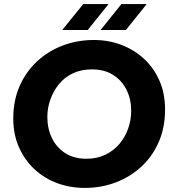

<svg xmlns="http://www.w3.org/2000/svg" viewBox="-20 -909 844 941"><path d="M395 12Q323 12 260 -11.5Q197 -35 149 -79.5Q101 -124 73 -187Q45 -250 45 -328Q45 -417 76.5 -488Q108 -559 163 -609.5Q218 -660 289 -686.5Q360 -713 440 -713Q512 -713 575 -689Q638 -665 686 -620.5Q734 -576 761.5 -513.5Q789 -451 789 -372Q789 -284 758 -213Q727 -142 672 -91.5Q617 -41 546 -14.5Q475 12 395 12ZM404 -131Q456 -131 497 -151Q538 -171 566 -204.5Q594 -238 608.5 -280Q623 -322 623 -366Q623 -422 600.5 -468Q578 -514 535 -541.5Q492 -569 430 -569Q378 -569 337 -549.5Q296 -530 268.5 -496Q241 -462 226.5 -420.5Q212 -379 212 -335Q212 -279 234.5 -232.5Q257 -186 299.5 -158.5Q342 -131 404 -131ZM473 -762 575 -889H699L597 -762ZM285 -762 388 -889H512L410 -762Z"/></svg>

Font: MuseoModerno
Style: Bold Italic
Weight: 700
Italic angle: -9°
Designer: Pablo Cosgaya, Héctor Gatti, Marcela Romero, and the Authors of The MuseoModerno Project.
Foundry: Omnibus-Type Team
Version: Version 1.003